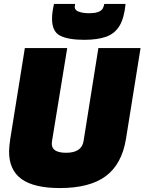

<svg xmlns="http://www.w3.org/2000/svg" viewBox="-20 -944 733 974"><path d="M284 10Q153 10 89.5 -35.5Q26 -81 26 -175Q26 -187 27.5 -202Q29 -217 32 -239L106 -700H321L244 -229Q233 -169 315 -169Q395 -169 404 -229L479 -700H693L619 -239Q598 -111 516.5 -50.5Q435 10 284 10ZM407 -742Q328 -742 286 -762.5Q244 -783 244 -849Q244 -882 254 -924H361Q359 -914 359 -909Q359 -892 380.5 -884.5Q402 -877 429 -877Q464 -877 480 -884Q496 -891 501.5 -901.5Q507 -912 509 -924H617Q610 -852 586 -812.5Q562 -773 518 -757.5Q474 -742 407 -742Z"/></svg>

Font: Georama Black
Style: Italic
Weight: 900
Italic angle: -9°
Designer: Jean-Baptiste Levee
Foundry: Production Type
Version: Version 1.000